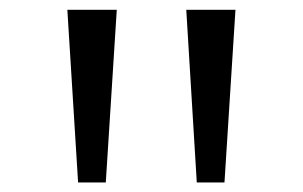

<svg xmlns="http://www.w3.org/2000/svg" viewBox="-20 -848 634 402"><path d="M224.5 -827.5 201.5 -466H143.5L121 -827.5ZM473 -827.5 450 -466H392L370 -827.5Z"/></svg>

Font: Merriweather Text
Style: Regular
Weight: 400
Designer: Eben Sorkin
Foundry: Eben Sorkin
Version: Version 2.100; ttfautohint (v1.7.19-72a1) -l 8 -r 50 -G 200 